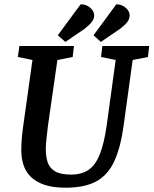

<svg xmlns="http://www.w3.org/2000/svg" viewBox="-20 -862 714 893"><path d="M285 11Q226 11 186.5 -2.5Q147 -16 123 -40Q99 -64 89 -95.5Q79 -127 79 -164Q79 -213 88 -276L131 -583L63 -597L70 -648H324L318 -597L247 -583L203 -277Q199 -245 196 -215.5Q193 -186 193 -170Q193 -133 202 -106.5Q211 -80 236.5 -65Q262 -50 310 -50Q360 -50 392 -72Q424 -94 444 -144Q464 -194 476 -277L518 -583L450 -597L456 -648H674L668 -597L597 -583L555 -278Q541 -176 511.5 -112Q482 -48 428 -18.5Q374 11 285 11ZM449 -667 415 -698 521 -842Q539 -842 553 -834Q567 -826 575 -814.5Q583 -803 583 -790Q583 -774 572 -759.5Q561 -745 537 -727ZM284 -667 249 -698 355 -842Q374 -842 388 -834Q402 -826 410 -814.5Q418 -803 418 -790Q418 -774 406.5 -759.5Q395 -745 372 -727Z"/></svg>

Font: Faustina SemiBold
Style: Italic
Weight: 600
Italic angle: -8°
Designer: Alfonso Garcia
Foundry: http://www.omnibus-type.com
Version: Version 1.200